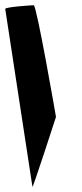

<svg xmlns="http://www.w3.org/2000/svg" viewBox="-92 -728 312 734"><path d="M32 -14C33 -6 122 -281 122 -281C121 -288 48 -708 37 -708C27 -708 -73 -701 -72 -694Z"/></svg>

Font: Ampere
Style: RevIta
Weight: 400
Version: Version 1